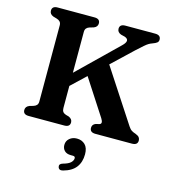

<svg xmlns="http://www.w3.org/2000/svg" viewBox="-137 -811 1070 1197"><g transform="rotate(15 398.0 -212.5)"><path d="M282.5 -104.5Q282.5 -88.5 288.8 -80Q295 -71.5 308.5 -67L328 -61.5Q352 -51 352 -29.5Q352 0 316 0H86Q50 0 50 -29.5Q50 -52 74.5 -61.5L98.5 -68.5Q112 -72.5 119.5 -81Q127 -89.5 127 -104.5V-595.5Q127 -610.5 119.5 -619Q112 -627.5 98.5 -631.5L74.5 -638.5Q50 -648 50 -670.5Q50 -700 86 -700H323.5Q359.5 -700 359.5 -670.5Q359.5 -648 335.5 -638.5L311 -631.5Q297.5 -627.5 290 -619Q282.5 -610.5 282.5 -595.5V-331.5L535 -577Q577.5 -617.5 537 -632.5L511 -639Q486.5 -648.5 486.5 -670.5Q486.5 -700 523 -700H715Q751.5 -700 751.5 -670.5Q751.5 -658.5 743 -651.2Q734.5 -644 713.5 -636.5Q702 -632.5 691.8 -626.5Q681.5 -620.5 665.8 -606.8Q650 -593 621.5 -567L488 -440.5L710.5 -100Q721 -83.5 733 -76.2Q745 -69 757.5 -65.5Q776 -58.5 782.5 -49.8Q789 -41 789 -29.5Q789 0 752.5 0H517Q480.5 0 480.5 -29.5Q480.5 -51.5 502.5 -60L526 -65.5Q546.5 -72.5 527 -103.5L376.5 -335.5L282.5 -246.5ZM403.5 168Q376 168 361.8 153.5Q347.5 139 347.5 116.5Q347.5 90.5 366.8 74.2Q386 58 414 58Q446 58 466.8 78.2Q487.5 98.5 487.5 140Q487.5 190.5 462 224.2Q436.5 258 381 273Q355 280 349 258.5Q344 239 368.5 232Q403.5 222.5 417.5 208.8Q431.5 195 431.5 180.5Q431.5 168 416.5 168Z"/></g></svg>

Font: Fraunces 9pt Soft SemiBold
Style: Regular
Weight: 600
Version: Version 1.000;[b76b70a41]